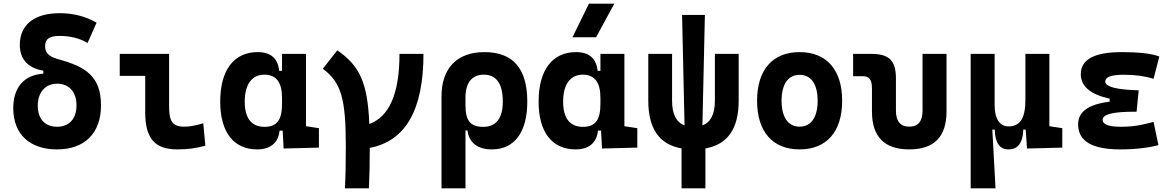

<svg xmlns="http://www.w3.org/2000/svg" viewBox="-20 -815 6485 1060"><path d="M294.9 9.8C447.3 9.8 537.6 -80.1 537.6 -232.4C537.6 -395 451.7 -447.3 300.8 -488.3C247.1 -502.9 229 -525.9 229 -560.5C229 -600.1 252.9 -616.7 309.6 -616.7C369.1 -616.7 419.9 -603.5 463.4 -577.6L513.2 -689.9C451.7 -725.1 384.3 -742.2 309.6 -742.2C169.4 -742.2 89.4 -678.7 89.4 -566.9C89.4 -500.5 122.6 -440.9 219.2 -424.8V-408.2C113.3 -401.9 53.2 -332.5 53.2 -217.8C53.2 -74.7 143.1 9.8 294.9 9.8ZM294.9 -115.2C228 -115.2 188.5 -158.7 188.5 -232.4C188.5 -305.2 231.4 -353 294.9 -353C359.4 -353 402.3 -309.6 402.3 -233.9C402.3 -159.2 362.3 -115.2 294.9 -115.2Z M959 9.8C1014.6 9.8 1060.5 3.9 1113.8 -10.7L1102.1 -134.3C1059.1 -121.6 1027.3 -115.7 998 -115.7C926.8 -115.7 913.6 -150.9 913.6 -232.9V-517.6H641.1V-396H781.7V-195.3C781.7 -51.8 833.5 9.8 959 9.8Z M1400.4 9.8C1470.2 9.8 1517.1 -24.9 1523.4 -93.8H1540.5L1545.9 4.9L1740.7 0V-107.4L1669.4 -118.2V-517.6H1537.1V-423.8H1521.5C1514.2 -493.2 1474.6 -527.3 1402.3 -527.3C1271 -527.3 1195.8 -427.7 1195.8 -253.9C1195.8 -84 1270.5 9.8 1400.4 9.8ZM1537.1 -242.7C1537.1 -157.2 1512.2 -114.7 1440.9 -114.7C1368.7 -114.7 1331.1 -161.6 1331.1 -253.9C1331.1 -349.1 1370.6 -402.8 1439.9 -402.8C1504.9 -402.8 1537.1 -360.4 1537.1 -274.9Z M1884.3 224.6H2016.6C2020 162.1 2021.5 88.4 2021.5 1.5C2219.7 -36.6 2317.9 -209 2317.9 -517.6H2185.5C2185.5 -299.8 2130.4 -171.4 2019 -130.4C2009.3 -360.8 1965.3 -451.7 1842.3 -537.1L1762.2 -435.5C1863.8 -359.4 1889.2 -272.5 1889.2 -4.9C1889.2 84.5 1887.7 160.6 1884.3 224.6Z M2695.3 9.8C2819.8 9.8 2891.1 -84 2891.1 -253.9C2891.1 -436.5 2812.5 -527.3 2654.3 -527.3C2503.4 -527.3 2417.5 -438.5 2417.5 -283.2V224.6H2549.8V-94.7H2561C2569.3 -25.4 2619.1 9.8 2695.3 9.8ZM2549.8 -234.9V-278.8C2549.8 -357.4 2585.9 -402.8 2650.4 -402.8C2720.2 -402.8 2755.9 -353.5 2755.9 -253.9C2755.9 -161.6 2718.8 -114.7 2647.9 -114.7C2575.7 -114.7 2549.8 -149.9 2549.8 -234.9Z M3158.2 9.8C3228 9.8 3274.9 -24.9 3281.2 -93.8H3298.3L3303.7 4.9L3498.5 0V-107.4L3427.2 -118.2V-517.6H3294.9V-423.8H3279.3C3272 -493.2 3232.4 -527.3 3160.2 -527.3C3028.8 -527.3 2953.6 -427.7 2953.6 -253.9C2953.6 -84 3028.3 9.8 3158.2 9.8ZM3294.9 -242.7C3294.9 -157.2 3270 -114.7 3198.7 -114.7C3126.5 -114.7 3088.9 -161.6 3088.9 -253.9C3088.9 -349.1 3128.4 -402.8 3197.8 -402.8C3262.7 -402.8 3294.9 -360.4 3294.9 -274.9ZM3140.6 -609.4H3271L3371.6 -794.9H3231.4Z M3742.7 224.6H3874.5V4.4C3997.1 -17.1 4058.1 -104.5 4058.1 -258.8V-517.6H3926.8V-258.8C3926.8 -185.1 3903.8 -140.1 3857.9 -122.6L3871.6 -732.4H3745.6L3759.3 -122.6C3713.4 -140.1 3690.4 -185.1 3690.4 -258.8V-517.6H3559.1V-258.8C3559.1 -104.5 3620.1 -17.1 3742.7 4.4Z M4394.5 9.8C4543.5 9.8 4629.4 -87.9 4629.4 -258.8C4629.4 -429.7 4543.5 -527.3 4394.5 -527.3C4245.6 -527.3 4159.7 -429.7 4159.7 -258.8C4159.7 -87.9 4245.6 9.8 4394.5 9.8ZM4394.5 -115.7C4331.5 -115.7 4294.9 -167.5 4294.9 -258.8C4294.9 -350.6 4331.5 -401.9 4394.5 -401.9C4458 -401.9 4494.1 -350.6 4494.1 -258.8C4494.1 -167.5 4458 -115.7 4394.5 -115.7Z M5000 9.8C5137.2 9.8 5205.6 -59.6 5205.6 -200.2V-517.6H5073.2V-204.1C5073.2 -145.5 5049.3 -115.7 5000 -115.7C4951.2 -115.7 4926.3 -145.5 4926.3 -204.1V-380.9C4926.3 -481.4 4889.6 -517.6 4787.6 -517.6H4689.9V-394.5H4739.3C4779.3 -394.5 4793.9 -376.5 4793.9 -326.2V-200.2C4793.9 -59.6 4862.8 9.8 5000 9.8Z M5547.4 9.8C5600.1 9.8 5627 -26.4 5629.4 -99.6H5642.6L5649.9 4.9L5844.7 0V-107.4L5773.4 -118.2V-517.6H5641.1V-263.7C5641.1 -158.2 5609.4 -117.2 5547.4 -117.2C5499.5 -117.2 5471.2 -159.2 5471.2 -234.4V-517.6H5338.9V224.6H5476.1L5458.5 -99.6H5471.7C5474.1 -26.4 5499 9.8 5547.4 9.8Z M6165 9.8C6250 9.8 6321.3 0.5 6375.5 -13.7L6348.6 -142.1C6304.7 -130.9 6253.4 -115.2 6168.9 -115.2C6101.1 -115.2 6067.4 -127.9 6067.4 -153.8C6067.4 -183.6 6124.5 -198.2 6239.3 -198.2H6254.9L6266.6 -316.4C6143.1 -319.8 6082 -335.9 6082 -364.7C6082 -390.1 6115.7 -402.3 6183.6 -402.3C6246.6 -402.3 6300.8 -395 6348.6 -379.9L6380.4 -502.9C6337.4 -519.5 6269 -527.3 6172.9 -527.3C6022 -527.3 5946.8 -486.8 5946.8 -405.3C5946.8 -338.9 5999.5 -293.9 6106 -270.5V-253.4C5989.7 -239.7 5932.1 -198.2 5932.1 -128.4C5932.1 -35.6 6009.3 9.8 6165 9.8Z"/></svg>

Font: CaskaydiaCove Nerd Font
Style: Bold
Weight: 700
Designer: Aaron Bell
Foundry: Saja Typeworks
Version: Version 2111.1;Nerd Fonts 2.3.0